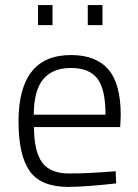

<svg xmlns="http://www.w3.org/2000/svg" viewBox="-20 -727 544 757"><path d="M53 -248Q53 -510 260 -510Q358 -510 407 -453.5Q456 -397 456 -273L454 -226H114Q114 -132 145.5 -87.5Q177 -43 253 -43Q330 -43 436 -52L438 -4Q396 1 341 5.5Q286 10 247 10Q139 9 96 -54Q53 -117 53 -248ZM396 -275Q396 -375 364 -417Q332 -459 260 -459Q188 -459 151 -415.5Q114 -372 113 -275ZM130 -707H187V-628H130ZM326 -707H384V-628H326Z"/></svg>

Font: Cairo Light
Style: Regular
Weight: 300
Designer: Mohamed Gaber, Accademia di Belle Arti di Urbino and others
Foundry: Kief Type Foundry, Accademia di Belle Arti di Urbino and others
Version: Version 3.011